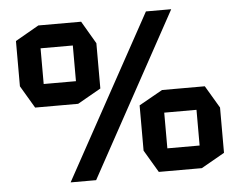

<svg xmlns="http://www.w3.org/2000/svg" viewBox="-51 -774 1045 836"><g transform="rotate(-5 471.5 -356.5)"><path d="M225 0V-1L616 -713H726V-712L336 0ZM99 -338 41 -436V-437H286V-338ZM41 -437V-634L144 -693H145V-437ZM286 -338V-593H389V-396L287 -338ZM145 -593V-693H331L389 -594V-593ZM611 -12 553 -110V-111H798V-12ZM553 -111V-308L656 -366H657V-111ZM798 -12V-267H901V-70L799 -12ZM657 -267V-366H843L901 -268V-267Z"/></g></svg>

Font: Foldit Medium
Style: Regular
Weight: 500
Version: Version 1.003